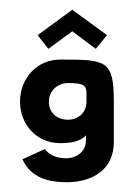

<svg xmlns="http://www.w3.org/2000/svg" viewBox="-20 -289 273 393"><path d="M213 -82C213 -167 196 -167 103 -167C55 -167 21 -128 21 -81C21 -34 55 4 103 4C125 4 144 1 156 -12V-2C156 25 132 35 116 35C91 35 78 25 72 16L26 37C43 76 82 84 116 84C172 84 213 56 213 2ZM80 -81C80 -103 98 -119 119 -119C152 -119 156 -114 157 -100V-81C157 -59 141 -44 119 -44C96 -44 80 -59 80 -81ZM57 -217 79 -189 128 -225 176 -189 199 -217 128 -269Z"/></svg>

Font: Hussar Tani
Style: Dwa
Weight: 700
Foundry: Cannot Into Space Fonts
Version: Version 0.92